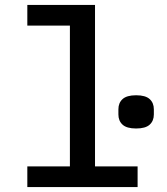

<svg xmlns="http://www.w3.org/2000/svg" viewBox="-20 -760 680 780"><path d="M91 -84H264V-656H91V-740H366V-84H539V0H91ZM461 -295V-316Q461 -342 478 -357.5Q495 -373 533 -373Q571 -373 588 -357.5Q605 -342 605 -316V-295Q605 -269 588 -253.5Q571 -238 533 -238Q495 -238 478 -253.5Q461 -269 461 -295Z"/></svg>

Font: Writer Medium
Style: Regular
Weight: 500
Monospace: yes
Designer: Mike Abbink, Paul van der Laan, Pieter van Rosmalen
Foundry: Bold Monday
Version: Version 2.001 2020